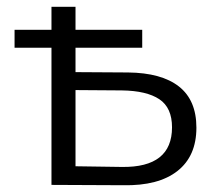

<svg xmlns="http://www.w3.org/2000/svg" viewBox="-20 -546 633 567"><path d="M344 1 132 0V-405H23V-458H132V-526H203V-458H400V-405H203V-333L358 -332Q457 -331 508.5 -290.5Q560 -250 560 -169Q560 -85 504 -41Q448 3 344 1ZM340 -53Q488 -51 488 -170Q488 -228 450.5 -253Q413 -278 340 -279L203 -280V-55Z"/></svg>

Font: Montserrat
Style: Regular
Weight: 400
Designer: Julieta Ulanovsky
Foundry: Julieta Ulanovsky
Version: Version 9.000; ttfautohint (v1.8.4.7-5d5b)